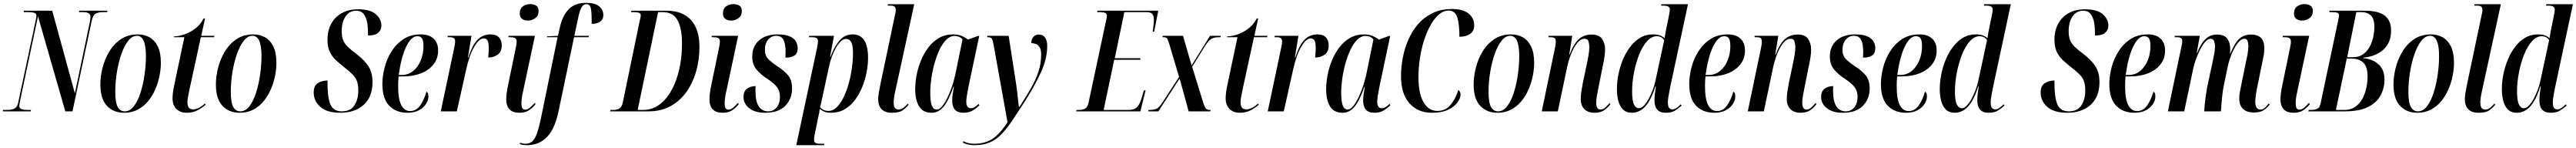

<svg xmlns="http://www.w3.org/2000/svg" viewBox="-51 -790 18302 1050"><path d="M-31 0 -30 -10H-1Q29 -10 50 -19Q71 -28 78 -61L202 -642Q205 -656 206.5 -664.5Q208 -673 208 -678Q208 -694 192 -699Q176 -704 151 -704H117L119 -714H320L481 -128L587 -632Q592 -658 592 -670Q592 -688 579 -696Q566 -704 536 -704H510L512 -714H712L710 -704H680Q650 -704 629.5 -693.5Q609 -683 600 -639L464 0H413L219 -674L92 -77Q86 -50 86 -38Q86 -22 102.5 -16Q119 -10 150 -10H169L167 0Z M831 10Q755 10 708.5 -39.5Q662 -89 662 -191Q662 -247 677.5 -308.5Q693 -370 725.5 -424Q758 -478 808.5 -512Q859 -546 929 -546Q974 -546 1011 -525.5Q1048 -505 1070 -460.5Q1092 -416 1092 -344Q1092 -301 1082.5 -252.5Q1073 -204 1053 -157.5Q1033 -111 1002 -73Q971 -35 928.5 -12.5Q886 10 831 10ZM836 0Q872 0 900 -36Q928 -72 947 -131Q966 -190 976 -259Q986 -328 986 -393Q986 -536 922 -536Q888 -536 860 -500.5Q832 -465 811.5 -406.5Q791 -348 779.5 -278Q768 -208 768 -138Q768 -62 785.5 -31Q803 0 836 0Z M1274 10Q1230 10 1202.5 -17Q1175 -44 1175 -92Q1175 -112 1178 -135Q1181 -158 1188 -191L1259 -526H1185L1186 -532Q1215 -532 1255 -544.5Q1295 -557 1333.5 -585Q1372 -613 1396 -659H1406L1379 -536H1472L1470 -526H1376L1294 -149Q1287 -116 1284 -97.5Q1281 -79 1281 -63Q1281 -39 1290.5 -26.5Q1300 -14 1322 -14Q1341 -14 1363.5 -25.5Q1386 -37 1405 -56L1410 -47Q1383 -23 1350.5 -6.5Q1318 10 1274 10Z M1652 10Q1576 10 1529.5 -39.5Q1483 -89 1483 -191Q1483 -247 1498.5 -308.5Q1514 -370 1546.5 -424Q1579 -478 1629.5 -512Q1680 -546 1750 -546Q1795 -546 1832 -525.5Q1869 -505 1891 -460.5Q1913 -416 1913 -344Q1913 -301 1903.5 -252.5Q1894 -204 1874 -157.5Q1854 -111 1823 -73Q1792 -35 1749.5 -12.5Q1707 10 1652 10ZM1657 0Q1693 0 1721 -36Q1749 -72 1768 -131Q1787 -190 1797 -259Q1807 -328 1807 -393Q1807 -536 1743 -536Q1709 -536 1681 -500.5Q1653 -465 1632.5 -406.5Q1612 -348 1600.5 -278Q1589 -208 1589 -138Q1589 -62 1606.5 -31Q1624 0 1657 0Z M2367 10Q2273 10 2225.5 -31.5Q2178 -73 2178 -134Q2178 -179 2205 -198.5Q2232 -218 2276 -219Q2275 -102 2296 -51Q2317 0 2378 0Q2440 0 2467.5 -43Q2495 -86 2495 -148Q2495 -188 2485.5 -214Q2476 -240 2454 -262Q2432 -284 2396 -312Q2363 -338 2335.5 -363.5Q2308 -389 2292 -423Q2276 -457 2276 -509Q2276 -572 2302 -620.5Q2328 -669 2376.5 -696.5Q2425 -724 2494 -724Q2580 -724 2619.5 -689Q2659 -654 2659 -609Q2659 -577 2636.5 -557.5Q2614 -538 2564 -538Q2565 -580 2559.5 -620.5Q2554 -661 2535.5 -687.5Q2517 -714 2480 -714Q2432 -714 2404.5 -673.5Q2377 -633 2377 -568Q2377 -528 2388.5 -502Q2400 -476 2423.5 -454.5Q2447 -433 2482 -407Q2546 -357 2571 -313Q2596 -269 2596 -209Q2596 -103 2533.5 -46.5Q2471 10 2367 10Z M2845 10Q2763 10 2714.5 -40Q2666 -90 2666 -194Q2666 -249 2681.5 -310Q2697 -371 2730.5 -424.5Q2764 -478 2815.5 -512Q2867 -546 2939 -546Q2998 -546 3030 -516Q3062 -486 3062 -432Q3062 -375 3029.5 -333.5Q2997 -292 2941.5 -270Q2886 -248 2816 -248H2782Q2780 -240 2779 -216.5Q2778 -193 2778 -180Q2778 -86 2800.5 -44Q2823 -2 2863 -2Q2906 -2 2934 -41Q2962 -80 2979 -139Q2985 -137 2989 -129.5Q2993 -122 2993 -104Q2993 -79 2976 -52.5Q2959 -26 2926 -8Q2893 10 2845 10ZM2802 -258Q2851 -258 2886 -287.5Q2921 -317 2939.5 -363.5Q2958 -410 2958 -462Q2958 -501 2948 -517Q2938 -533 2914 -533Q2871 -533 2835.5 -459.5Q2800 -386 2782 -258Z M3175 -444Q3178 -459 3180.5 -472Q3183 -485 3183 -497Q3183 -512 3174.5 -519Q3166 -526 3144 -526H3129L3131 -536H3299L3274 -382H3277Q3305 -471 3342.5 -508.5Q3380 -546 3434 -546Q3474 -546 3494 -525Q3514 -504 3514 -468Q3514 -423 3485.5 -402.5Q3457 -382 3418 -382Q3422 -423 3422 -448Q3422 -491 3412 -504.5Q3402 -518 3387 -518Q3354 -518 3319 -458.5Q3284 -399 3262 -299L3195 0H3081Z M3699 -644Q3676 -644 3659 -656Q3642 -668 3642 -694Q3642 -729 3665 -745Q3688 -761 3717 -761Q3741 -761 3758.5 -750Q3776 -739 3776 -712Q3776 -679 3752.5 -661.5Q3729 -644 3699 -644ZM3640 10Q3546 10 3546 -86Q3546 -104 3549.5 -131.5Q3553 -159 3562 -200L3613 -446Q3616 -460 3618 -472Q3620 -484 3620 -496Q3620 -512 3610.5 -519Q3601 -526 3572 -526H3561L3563 -536H3750L3666 -143Q3659 -113 3656.5 -92.5Q3654 -72 3654 -57Q3654 -37 3659.5 -24.5Q3665 -12 3681 -12Q3697 -12 3714.5 -26.5Q3732 -41 3748 -60L3755 -51Q3733 -25 3707.5 -7.5Q3682 10 3640 10Z M3694 240Q3663 240 3642 232L3645 223Q3652 225 3663 227.5Q3674 230 3683 230Q3710 230 3728.5 215.5Q3747 201 3761.5 163.5Q3776 126 3791 57L3911 -526H3835L3836 -532L3914 -536L3926 -591Q3945 -678 3989.5 -724Q4034 -770 4116 -770Q4174 -770 4205 -746Q4236 -722 4236 -682Q4236 -653 4214.5 -637Q4193 -621 4153 -621Q4154 -695 4148 -727.5Q4142 -760 4117 -760Q4092 -760 4078.5 -732.5Q4065 -705 4055 -652L4030 -536H4133L4131 -526H4028L3917 3Q3901 77 3876.5 123.5Q3852 170 3821 195.5Q3790 221 3757.5 230.5Q3725 240 3694 240Z M4284 0 4287 -10H4304Q4330 -10 4348 -19Q4366 -28 4374 -61L4495 -645Q4498 -656 4500 -665.5Q4502 -675 4502 -681Q4502 -694 4489 -699Q4476 -704 4453 -704H4433L4436 -714H4685Q4799 -714 4859 -648Q4919 -582 4919 -456Q4919 -368 4896 -286Q4873 -204 4827.5 -139.5Q4782 -75 4714.5 -37.5Q4647 0 4558 0ZM4519 -10Q4583 -10 4634 -47.5Q4685 -85 4721 -150.5Q4757 -216 4776 -301Q4795 -386 4795 -480Q4795 -588 4763.5 -646Q4732 -704 4658 -704H4625L4480 -10Z M5143 -644Q5120 -644 5103 -656Q5086 -668 5086 -694Q5086 -729 5109 -745Q5132 -761 5161 -761Q5185 -761 5202.5 -750Q5220 -739 5220 -712Q5220 -679 5196.5 -661.5Q5173 -644 5143 -644ZM5084 10Q4990 10 4990 -86Q4990 -104 4993.5 -131.5Q4997 -159 5006 -200L5057 -446Q5060 -460 5062 -472Q5064 -484 5064 -496Q5064 -512 5054.5 -519Q5045 -526 5016 -526H5005L5007 -536H5194L5110 -143Q5103 -113 5100.5 -92.5Q5098 -72 5098 -57Q5098 -37 5103.5 -24.5Q5109 -12 5125 -12Q5141 -12 5158.5 -26.5Q5176 -41 5192 -60L5199 -51Q5177 -25 5151.5 -7.5Q5126 10 5084 10Z M5386 10Q5313 10 5272.5 -22.5Q5232 -55 5232 -102Q5232 -142 5256.5 -160.5Q5281 -179 5318 -179Q5317 -170 5317 -161Q5317 -152 5317 -143Q5318 -67 5341.5 -33.5Q5365 0 5407 0Q5445 0 5468 -28.5Q5491 -57 5491 -104Q5491 -143 5471 -170.5Q5451 -198 5401 -231Q5353 -262 5323.5 -298Q5294 -334 5294 -389Q5294 -460 5342 -503Q5390 -546 5475 -546Q5529 -546 5560.5 -532Q5592 -518 5604.5 -495.5Q5617 -473 5617 -448Q5617 -411 5593.5 -396Q5570 -381 5530 -381Q5530 -394 5530.5 -405.5Q5531 -417 5531 -428Q5530 -481 5515.5 -508.5Q5501 -536 5464 -536Q5431 -536 5407.5 -509Q5384 -482 5384 -435Q5384 -398 5404.5 -375Q5425 -352 5471 -321Q5524 -287 5550.5 -253.5Q5577 -220 5577 -162Q5577 -89 5529 -39.5Q5481 10 5386 10Z M5753 -443Q5756 -460 5758.5 -473Q5761 -486 5761 -494Q5761 -512 5752.5 -519Q5744 -526 5717 -526H5696L5699 -536H5875L5847 -387H5850Q5876 -457 5913 -501.5Q5950 -546 6010 -546Q6061 -546 6089 -505.5Q6117 -465 6117 -378Q6117 -332 6107 -279Q6097 -226 6076.5 -175Q6056 -124 6025 -82Q5994 -40 5951 -15Q5908 10 5853 10Q5826 10 5808.5 3Q5791 -4 5774 -17Q5772 -1 5769.5 11Q5767 23 5764 37L5738 163Q5735 178 5734 186.5Q5733 195 5733 201Q5733 219 5744.5 224.5Q5756 230 5784 230H5807L5805 240H5607ZM5835 -3Q5868 -3 5895 -29.5Q5922 -56 5943.5 -100.5Q5965 -145 5980 -199.5Q5995 -254 6002.5 -309.5Q6010 -365 6010 -412Q6010 -470 5997 -492Q5984 -514 5961 -514Q5942 -514 5923.5 -496.5Q5905 -479 5889 -451Q5873 -423 5860.5 -389.5Q5848 -356 5841 -324L5777 -29Q5785 -18 5800.5 -10.5Q5816 -3 5835 -3Z M6286 10Q6238 10 6213.5 -15Q6189 -40 6189 -87Q6189 -107 6193.5 -133Q6198 -159 6206 -198L6308 -682Q6311 -693 6312.5 -702.5Q6314 -712 6314 -719Q6314 -732 6307.5 -741Q6301 -750 6274 -750H6256L6258 -760H6445L6312 -150Q6305 -121 6302 -99Q6299 -77 6299 -63Q6299 -39 6307 -26Q6315 -13 6333 -13Q6353 -13 6368.5 -25Q6384 -37 6399 -55L6405 -47Q6383 -21 6360 -5.5Q6337 10 6286 10Z M6569 10Q6507 10 6479.5 -35.5Q6452 -81 6452 -157Q6452 -204 6462 -257Q6472 -310 6493 -361Q6514 -412 6546 -454Q6578 -496 6622 -521Q6666 -546 6722 -546Q6757 -546 6783.5 -534.5Q6810 -523 6827 -509L6898 -535H6907L6834 -191Q6831 -176 6826.5 -153Q6822 -130 6818.5 -107Q6815 -84 6815 -68Q6815 -22 6848 -22Q6862 -22 6875 -30.5Q6888 -39 6903 -53L6908 -43Q6890 -25 6863 -7.5Q6836 10 6794 10Q6715 10 6715 -76Q6715 -100 6718.5 -123.5Q6722 -147 6727 -175H6724Q6690 -77 6654 -33.5Q6618 10 6569 10ZM6605 -13Q6629 -13 6655 -51.5Q6681 -90 6704.5 -152Q6728 -214 6742 -285L6788 -510Q6777 -524 6762.5 -529.5Q6748 -535 6732 -535Q6700 -535 6673 -508.5Q6646 -482 6625 -437.5Q6604 -393 6589 -339.5Q6574 -286 6566.5 -232.5Q6559 -179 6559 -134Q6559 -69 6570 -41Q6581 -13 6605 -13Z M6873 240Q6824 240 6791 222L6795 212Q6808 219 6827 224.5Q6846 230 6872 230Q6948 230 7001.5 194.5Q7055 159 7108 77L7008 -478Q7002 -507 6995 -516.5Q6988 -526 6971 -526H6963L6965 -536H7116L7169 -195Q7173 -171 7176.5 -139.5Q7180 -108 7183 -79Q7186 -50 7189 -31H7192Q7238 -101 7273 -161.5Q7308 -222 7327.5 -281Q7347 -340 7347 -405Q7347 -438 7336 -455Q7325 -472 7308.5 -478Q7292 -484 7277 -484Q7277 -513 7292.5 -529Q7308 -545 7330 -545Q7359 -545 7374.5 -524Q7390 -503 7390 -464Q7390 -374 7345.5 -277Q7301 -180 7227 -64Q7177 13 7138 70.5Q7099 128 7061.5 165.5Q7024 203 6979 221.5Q6934 240 6873 240Z M7596 0 7599 -10H7616Q7642 -10 7659 -19.5Q7676 -29 7683 -58L7809 -647Q7814 -664 7814 -678Q7814 -693 7801.5 -698.5Q7789 -704 7766 -704H7745L7747 -714H8179L8150 -565H8140Q8142 -582 8145 -607.5Q8148 -633 8148 -648Q8148 -678 8136.5 -691Q8125 -704 8097 -704H7938L7870 -377H8053L8051 -366H7866L7791 -10H7971Q8009 -10 8029 -31Q8049 -52 8061 -95L8077 -149H8089L8052 0Z M8108 0 8110 -10H8120Q8151 -10 8169 -20Q8187 -30 8207 -61L8327 -244L8256 -482Q8248 -509 8241.5 -517.5Q8235 -526 8219 -526H8209L8211 -536H8355L8416 -326L8547 -536H8623L8621 -526H8608Q8580 -526 8559.5 -516Q8539 -506 8513 -466L8420 -316L8496 -70Q8509 -28 8518.5 -19Q8528 -10 8544 -10H8551L8549 0H8395L8331 -233L8180 0Z M8757 10Q8713 10 8685.5 -17Q8658 -44 8658 -92Q8658 -112 8661 -135Q8664 -158 8671 -191L8742 -526H8668L8669 -532Q8698 -532 8738 -544.5Q8778 -557 8816.5 -585Q8855 -613 8879 -659H8889L8862 -536H8955L8953 -526H8859L8777 -149Q8770 -116 8767 -97.5Q8764 -79 8764 -63Q8764 -39 8773.5 -26.5Q8783 -14 8805 -14Q8824 -14 8846.5 -25.5Q8869 -37 8888 -56L8893 -47Q8866 -23 8833.5 -6.5Q8801 10 8757 10Z M9051 -444Q9054 -459 9056.5 -472Q9059 -485 9059 -497Q9059 -512 9050.5 -519Q9042 -526 9020 -526H9005L9007 -536H9175L9150 -382H9153Q9181 -471 9218.5 -508.5Q9256 -546 9310 -546Q9350 -546 9370 -525Q9390 -504 9390 -468Q9390 -423 9361.5 -402.5Q9333 -382 9294 -382Q9298 -423 9298 -448Q9298 -491 9288 -504.5Q9278 -518 9263 -518Q9230 -518 9195 -458.5Q9160 -399 9138 -299L9071 0H8957Z M9489 10Q9427 10 9399.5 -35.5Q9372 -81 9372 -157Q9372 -204 9382 -257Q9392 -310 9413 -361Q9434 -412 9466 -454Q9498 -496 9542 -521Q9586 -546 9642 -546Q9677 -546 9703.5 -534.5Q9730 -523 9747 -509L9818 -535H9827L9754 -191Q9751 -176 9746.5 -153Q9742 -130 9738.5 -107Q9735 -84 9735 -68Q9735 -22 9768 -22Q9782 -22 9795 -30.5Q9808 -39 9823 -53L9828 -43Q9810 -25 9783 -7.5Q9756 10 9714 10Q9635 10 9635 -76Q9635 -100 9638.5 -123.5Q9642 -147 9647 -175H9644Q9610 -77 9574 -33.5Q9538 10 9489 10ZM9525 -13Q9549 -13 9575 -51.5Q9601 -90 9624.5 -152Q9648 -214 9662 -285L9708 -510Q9697 -524 9682.5 -529.5Q9668 -535 9652 -535Q9620 -535 9593 -508.5Q9566 -482 9545 -437.5Q9524 -393 9509 -339.5Q9494 -286 9486.5 -232.5Q9479 -179 9479 -134Q9479 -69 9490 -41Q9501 -13 9525 -13Z M10125 10Q10024 10 9964 -57Q9904 -124 9904 -250Q9904 -313 9916.5 -379.5Q9929 -446 9956 -508Q9983 -570 10025.5 -619Q10068 -668 10128 -697Q10188 -726 10267 -726Q10345 -726 10384.5 -693.5Q10424 -661 10424 -609Q10424 -569 10394 -549Q10364 -529 10319 -529Q10319 -619 10303.5 -667Q10288 -715 10243 -715Q10206 -715 10173.5 -687.5Q10141 -660 10114 -612Q10087 -564 10067.5 -503Q10048 -442 10038 -375Q10028 -308 10028 -243Q10028 -126 10064 -64.5Q10100 -3 10162 -3Q10221 -3 10257 -47Q10293 -91 10312 -153Q10318 -146 10322.5 -138.5Q10327 -131 10327 -120Q10327 -94 10305 -63.5Q10283 -33 10238.5 -11.5Q10194 10 10125 10Z M10589 10Q10513 10 10466.5 -39.5Q10420 -89 10420 -191Q10420 -247 10435.5 -308.5Q10451 -370 10483.5 -424Q10516 -478 10566.5 -512Q10617 -546 10687 -546Q10732 -546 10769 -525.5Q10806 -505 10828 -460.5Q10850 -416 10850 -344Q10850 -301 10840.5 -252.5Q10831 -204 10811 -157.5Q10791 -111 10760 -73Q10729 -35 10686.5 -12.5Q10644 10 10589 10ZM10594 0Q10630 0 10658 -36Q10686 -72 10705 -131Q10724 -190 10734 -259Q10744 -328 10744 -393Q10744 -536 10680 -536Q10646 -536 10618 -500.5Q10590 -465 10569.5 -406.5Q10549 -348 10537.5 -278Q10526 -208 10526 -138Q10526 -62 10543.5 -31Q10561 0 10594 0Z M11278 10Q11232 10 11206.5 -16Q11181 -42 11181 -87Q11181 -110 11185 -138Q11189 -166 11196 -202L11226 -344Q11230 -362 11236 -395.5Q11242 -429 11242 -455Q11242 -474 11236.5 -494.5Q11231 -515 11208 -515Q11180 -515 11155.5 -484.5Q11131 -454 11112.5 -407Q11094 -360 11084 -312L11018 0H10904L10997 -445Q11000 -459 11002 -472Q11004 -485 11004 -494Q11004 -509 10997.5 -517.5Q10991 -526 10966 -526H10952L10953 -536H11121L11099 -401H11101Q11132 -482 11169 -513.5Q11206 -545 11259 -545Q11312 -545 11333 -513Q11354 -481 11354 -439Q11354 -413 11349 -381Q11344 -349 11337 -319L11306 -164Q11300 -135 11295.5 -108.5Q11291 -82 11291 -60Q11291 -13 11321 -13Q11340 -13 11355.5 -27.5Q11371 -42 11386 -59L11392 -51Q11371 -23 11345 -6.5Q11319 10 11278 10Z M11545 10Q11505 10 11481.5 -13Q11458 -36 11448 -74.5Q11438 -113 11438 -158Q11438 -207 11448.5 -260.5Q11459 -314 11479.5 -364.5Q11500 -415 11531 -456Q11562 -497 11602.5 -521.5Q11643 -546 11694 -546Q11724 -546 11743 -539Q11762 -532 11777 -519Q11779 -536 11783 -556.5Q11787 -577 11789 -588L11808 -680Q11814 -706 11814 -722Q11814 -734 11805 -742Q11796 -750 11768 -750H11752L11754 -760H11943L11822 -197Q11818 -178 11813 -153Q11808 -128 11804 -104Q11800 -80 11800 -65Q11800 -37 11808 -25.5Q11816 -14 11833 -14Q11848 -14 11863.5 -25.5Q11879 -37 11892 -50L11898 -41Q11872 -18 11848.5 -4Q11825 10 11785 10Q11705 10 11705 -78Q11705 -106 11708 -128Q11711 -150 11715 -176H11711Q11688 -103 11661 -62.5Q11634 -22 11604.5 -6Q11575 10 11545 10ZM11593 -22Q11611 -22 11629.5 -40.5Q11648 -59 11664 -89Q11680 -119 11692.5 -152Q11705 -185 11711 -213L11774 -505Q11757 -533 11721 -533Q11684 -533 11652 -497.5Q11620 -462 11596.5 -403.5Q11573 -345 11559.5 -276Q11546 -207 11546 -141Q11546 -73 11560 -47.5Q11574 -22 11593 -22Z M12131 10Q12049 10 12000.5 -40Q11952 -90 11952 -194Q11952 -249 11967.5 -310Q11983 -371 12016.5 -424.5Q12050 -478 12101.5 -512Q12153 -546 12225 -546Q12284 -546 12316 -516Q12348 -486 12348 -432Q12348 -375 12315.5 -333.5Q12283 -292 12227.5 -270Q12172 -248 12102 -248H12068Q12066 -240 12065 -216.5Q12064 -193 12064 -180Q12064 -86 12086.5 -44Q12109 -2 12149 -2Q12192 -2 12220 -41Q12248 -80 12265 -139Q12271 -137 12275 -129.5Q12279 -122 12279 -104Q12279 -79 12262 -52.5Q12245 -26 12212 -8Q12179 10 12131 10ZM12088 -258Q12137 -258 12172 -287.5Q12207 -317 12225.5 -363.5Q12244 -410 12244 -462Q12244 -501 12234 -517Q12224 -533 12200 -533Q12157 -533 12121.5 -459.5Q12086 -386 12068 -258Z M12742 10Q12696 10 12670.5 -16Q12645 -42 12645 -87Q12645 -110 12649 -138Q12653 -166 12660 -202L12690 -344Q12694 -362 12700 -395.5Q12706 -429 12706 -455Q12706 -474 12700.5 -494.5Q12695 -515 12672 -515Q12644 -515 12619.5 -484.5Q12595 -454 12576.5 -407Q12558 -360 12548 -312L12482 0H12368L12461 -445Q12464 -459 12466 -472Q12468 -485 12468 -494Q12468 -509 12461.5 -517.5Q12455 -526 12430 -526H12416L12417 -536H12585L12563 -401H12565Q12596 -482 12633 -513.5Q12670 -545 12723 -545Q12776 -545 12797 -513Q12818 -481 12818 -439Q12818 -413 12813 -381Q12808 -349 12801 -319L12770 -164Q12764 -135 12759.5 -108.5Q12755 -82 12755 -60Q12755 -13 12785 -13Q12804 -13 12819.5 -27.5Q12835 -42 12850 -59L12856 -51Q12835 -23 12809 -6.5Q12783 10 12742 10Z M13043 10Q12970 10 12929.5 -22.5Q12889 -55 12889 -102Q12889 -142 12913.5 -160.5Q12938 -179 12975 -179Q12974 -170 12974 -161Q12974 -152 12974 -143Q12975 -67 12998.5 -33.5Q13022 0 13064 0Q13102 0 13125 -28.5Q13148 -57 13148 -104Q13148 -143 13128 -170.5Q13108 -198 13058 -231Q13010 -262 12980.5 -298Q12951 -334 12951 -389Q12951 -460 12999 -503Q13047 -546 13132 -546Q13186 -546 13217.5 -532Q13249 -518 13261.5 -495.5Q13274 -473 13274 -448Q13274 -411 13250.5 -396Q13227 -381 13187 -381Q13187 -394 13187.5 -405.5Q13188 -417 13188 -428Q13187 -481 13172.5 -508.5Q13158 -536 13121 -536Q13088 -536 13064.5 -509Q13041 -482 13041 -435Q13041 -398 13061.5 -375Q13082 -352 13128 -321Q13181 -287 13207.5 -253.5Q13234 -220 13234 -162Q13234 -89 13186 -39.5Q13138 10 13043 10Z M13493 10Q13411 10 13362.5 -40Q13314 -90 13314 -194Q13314 -249 13329.5 -310Q13345 -371 13378.5 -424.5Q13412 -478 13463.5 -512Q13515 -546 13587 -546Q13646 -546 13678 -516Q13710 -486 13710 -432Q13710 -375 13677.5 -333.5Q13645 -292 13589.5 -270Q13534 -248 13464 -248H13430Q13428 -240 13427 -216.5Q13426 -193 13426 -180Q13426 -86 13448.5 -44Q13471 -2 13511 -2Q13554 -2 13582 -41Q13610 -80 13627 -139Q13633 -137 13637 -129.5Q13641 -122 13641 -104Q13641 -79 13624 -52.5Q13607 -26 13574 -8Q13541 10 13493 10ZM13450 -258Q13499 -258 13534 -287.5Q13569 -317 13587.5 -363.5Q13606 -410 13606 -462Q13606 -501 13596 -517Q13586 -533 13562 -533Q13519 -533 13483.5 -459.5Q13448 -386 13430 -258Z M13839 10Q13799 10 13775.5 -13Q13752 -36 13742 -74.5Q13732 -113 13732 -158Q13732 -207 13742.5 -260.5Q13753 -314 13773.5 -364.5Q13794 -415 13825 -456Q13856 -497 13896.5 -521.5Q13937 -546 13988 -546Q14018 -546 14037 -539Q14056 -532 14071 -519Q14073 -536 14077 -556.5Q14081 -577 14083 -588L14102 -680Q14108 -706 14108 -722Q14108 -734 14099 -742Q14090 -750 14062 -750H14046L14048 -760H14237L14116 -197Q14112 -178 14107 -153Q14102 -128 14098 -104Q14094 -80 14094 -65Q14094 -37 14102 -25.5Q14110 -14 14127 -14Q14142 -14 14157.5 -25.5Q14173 -37 14186 -50L14192 -41Q14166 -18 14142.5 -4Q14119 10 14079 10Q13999 10 13999 -78Q13999 -106 14002 -128Q14005 -150 14009 -176H14005Q13982 -103 13955 -62.5Q13928 -22 13898.5 -6Q13869 10 13839 10ZM13887 -22Q13905 -22 13923.5 -40.5Q13942 -59 13958 -89Q13974 -119 13986.5 -152Q13999 -185 14005 -213L14068 -505Q14051 -533 14015 -533Q13978 -533 13946 -497.5Q13914 -462 13890.5 -403.5Q13867 -345 13853.5 -276Q13840 -207 13840 -141Q13840 -73 13854 -47.5Q13868 -22 13887 -22Z M14638 10Q14544 10 14496.5 -31.5Q14449 -73 14449 -134Q14449 -179 14476 -198.5Q14503 -218 14547 -219Q14546 -102 14567 -51Q14588 0 14649 0Q14711 0 14738.5 -43Q14766 -86 14766 -148Q14766 -188 14756.5 -214Q14747 -240 14725 -262Q14703 -284 14667 -312Q14634 -338 14606.5 -363.5Q14579 -389 14563 -423Q14547 -457 14547 -509Q14547 -572 14573 -620.5Q14599 -669 14647.5 -696.5Q14696 -724 14765 -724Q14851 -724 14890.5 -689Q14930 -654 14930 -609Q14930 -577 14907.5 -557.5Q14885 -538 14835 -538Q14836 -580 14830.5 -620.5Q14825 -661 14806.5 -687.5Q14788 -714 14751 -714Q14703 -714 14675.5 -673.5Q14648 -633 14648 -568Q14648 -528 14659.5 -502Q14671 -476 14694.5 -454.5Q14718 -433 14753 -407Q14817 -357 14842 -313Q14867 -269 14867 -209Q14867 -103 14804.5 -46.5Q14742 10 14638 10Z M15116 10Q15034 10 14985.5 -40Q14937 -90 14937 -194Q14937 -249 14952.5 -310Q14968 -371 15001.5 -424.5Q15035 -478 15086.5 -512Q15138 -546 15210 -546Q15269 -546 15301 -516Q15333 -486 15333 -432Q15333 -375 15300.5 -333.5Q15268 -292 15212.5 -270Q15157 -248 15087 -248H15053Q15051 -240 15050 -216.5Q15049 -193 15049 -180Q15049 -86 15071.5 -44Q15094 -2 15134 -2Q15177 -2 15205 -41Q15233 -80 15250 -139Q15256 -137 15260 -129.5Q15264 -122 15264 -104Q15264 -79 15247 -52.5Q15230 -26 15197 -8Q15164 10 15116 10ZM15073 -258Q15122 -258 15157 -287.5Q15192 -317 15210.5 -363.5Q15229 -410 15229 -462Q15229 -501 15219 -517Q15209 -533 15185 -533Q15142 -533 15106.5 -459.5Q15071 -386 15053 -258Z M15965 8Q15914 8 15887 -17.5Q15860 -43 15860 -90Q15860 -114 15865 -140Q15870 -166 15876 -195L15906 -343Q15912 -367 15918.5 -402.5Q15925 -438 15925 -464Q15925 -481 15920 -498Q15915 -515 15897 -515Q15877 -515 15858 -494.5Q15839 -474 15823 -443Q15807 -412 15795.5 -379Q15784 -346 15779 -321L15752 -192Q15743 -149 15738 -99.5Q15733 -50 15730 0H15611Q15614 -51 15622 -108.5Q15630 -166 15641 -213L15669 -342Q15678 -384 15683 -412Q15688 -440 15688 -463Q15688 -479 15682 -497Q15676 -515 15657 -515Q15638 -515 15618.5 -493.5Q15599 -472 15582.5 -439Q15566 -406 15553.5 -372Q15541 -338 15535 -312L15469 0H15353L15447 -449Q15450 -462 15452.5 -474.5Q15455 -487 15455 -497Q15455 -514 15446.5 -520Q15438 -526 15413 -526H15401L15402 -536H15580L15558 -415H15561Q15582 -468 15605 -496Q15628 -524 15652 -534.5Q15676 -545 15700 -545Q15753 -545 15774.5 -516.5Q15796 -488 15796 -440Q15796 -433 15795.5 -425.5Q15795 -418 15794 -411H15797Q15829 -488 15862 -516.5Q15895 -545 15945 -545Q15988 -545 16013 -523Q16038 -501 16038 -446Q16038 -413 16031 -382Q16024 -351 16019 -324L15983 -147Q15979 -123 15976.5 -102Q15974 -81 15974 -69Q15974 -13 16010 -13Q16030 -13 16043 -26Q16056 -39 16070 -56L16076 -48Q16056 -22 16031.5 -7Q16007 8 15965 8Z M16306 -644Q16283 -644 16266 -656Q16249 -668 16249 -694Q16249 -729 16272 -745Q16295 -761 16324 -761Q16348 -761 16365.5 -750Q16383 -739 16383 -712Q16383 -679 16359.5 -661.5Q16336 -644 16306 -644ZM16247 10Q16153 10 16153 -86Q16153 -104 16156.5 -131.5Q16160 -159 16169 -200L16220 -446Q16223 -460 16225 -472Q16227 -484 16227 -496Q16227 -512 16217.5 -519Q16208 -526 16179 -526H16168L16170 -536H16357L16273 -143Q16266 -113 16263.5 -92.5Q16261 -72 16261 -57Q16261 -37 16266.5 -24.5Q16272 -12 16288 -12Q16304 -12 16321.5 -26.5Q16339 -41 16355 -60L16362 -51Q16340 -25 16314.5 -7.5Q16289 10 16247 10Z M16351 0 16354 -10H16370Q16395 -10 16413.5 -18Q16432 -26 16438 -56L16562 -640Q16563 -649 16566 -661Q16569 -673 16569 -680Q16569 -695 16556.5 -699.5Q16544 -704 16520 -704H16500L16502 -714H16753Q16849 -714 16894 -679Q16939 -644 16939 -574Q16939 -488 16885.5 -439Q16832 -390 16743 -381L16742 -377Q16809 -371 16850.5 -333Q16892 -295 16892 -226Q16892 -165 16864.5 -113.5Q16837 -62 16775.5 -31Q16714 0 16610 0ZM16667 -384Q16708 -384 16737.5 -403.5Q16767 -423 16785 -455Q16803 -487 16811.5 -525Q16820 -563 16820 -600Q16820 -658 16794.5 -681Q16769 -704 16727 -704H16692L16627 -384ZM16606 -10Q16652 -10 16683.5 -31.5Q16715 -53 16734.5 -88.5Q16754 -124 16763 -166Q16772 -208 16772 -249Q16772 -315 16742.5 -344.5Q16713 -374 16660 -374H16624L16547 -10Z M17125 10Q17049 10 17002.5 -39.5Q16956 -89 16956 -191Q16956 -247 16971.5 -308.5Q16987 -370 17019.5 -424Q17052 -478 17102.5 -512Q17153 -546 17223 -546Q17268 -546 17305 -525.5Q17342 -505 17364 -460.5Q17386 -416 17386 -344Q17386 -301 17376.5 -252.5Q17367 -204 17347 -157.5Q17327 -111 17296 -73Q17265 -35 17222.5 -12.5Q17180 10 17125 10ZM17130 0Q17166 0 17194 -36Q17222 -72 17241 -131Q17260 -190 17270 -259Q17280 -328 17280 -393Q17280 -536 17216 -536Q17182 -536 17154 -500.5Q17126 -465 17105.5 -406.5Q17085 -348 17073.5 -278Q17062 -208 17062 -138Q17062 -62 17079.5 -31Q17097 0 17130 0Z M17560 10Q17512 10 17487.5 -15Q17463 -40 17463 -87Q17463 -107 17467.5 -133Q17472 -159 17480 -198L17582 -682Q17585 -693 17586.5 -702.5Q17588 -712 17588 -719Q17588 -732 17581.5 -741Q17575 -750 17548 -750H17530L17532 -760H17719L17586 -150Q17579 -121 17576 -99Q17573 -77 17573 -63Q17573 -39 17581 -26Q17589 -13 17607 -13Q17627 -13 17642.5 -25Q17658 -37 17673 -55L17679 -47Q17657 -21 17634 -5.5Q17611 10 17560 10Z M17833 10Q17793 10 17769.5 -13Q17746 -36 17736 -74.5Q17726 -113 17726 -158Q17726 -207 17736.5 -260.5Q17747 -314 17767.5 -364.5Q17788 -415 17819 -456Q17850 -497 17890.5 -521.5Q17931 -546 17982 -546Q18012 -546 18031 -539Q18050 -532 18065 -519Q18067 -536 18071 -556.5Q18075 -577 18077 -588L18096 -680Q18102 -706 18102 -722Q18102 -734 18093 -742Q18084 -750 18056 -750H18040L18042 -760H18231L18110 -197Q18106 -178 18101 -153Q18096 -128 18092 -104Q18088 -80 18088 -65Q18088 -37 18096 -25.5Q18104 -14 18121 -14Q18136 -14 18151.5 -25.5Q18167 -37 18180 -50L18186 -41Q18160 -18 18136.5 -4Q18113 10 18073 10Q17993 10 17993 -78Q17993 -106 17996 -128Q17999 -150 18003 -176H17999Q17976 -103 17949 -62.5Q17922 -22 17892.5 -6Q17863 10 17833 10ZM17881 -22Q17899 -22 17917.5 -40.5Q17936 -59 17952 -89Q17968 -119 17980.5 -152Q17993 -185 17999 -213L18062 -505Q18045 -533 18009 -533Q17972 -533 17940 -497.5Q17908 -462 17884.5 -403.5Q17861 -345 17847.5 -276Q17834 -207 17834 -141Q17834 -73 17848 -47.5Q17862 -22 17881 -22Z"/></svg>

Font: Noto Serif Display ExtraCondensed SemiBold
Style: Italic
Weight: 600
Width: 2
Italic angle: -12°
Designer: Monotype Design Team
Foundry: Monotype Imaging Inc.
Version: Version 2.009